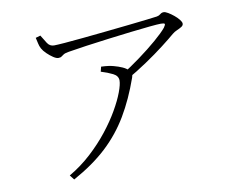

<svg xmlns="http://www.w3.org/2000/svg" viewBox="-79 -797 1158 938"><g transform="rotate(-10 500.0 -328.5)"><path d="M151 -678 175 -685Q188 -663 200 -644.5Q212 -626 233 -626Q246 -626 285.5 -629Q325 -632 379.5 -637.5Q434 -643 493 -649Q552 -655 606.5 -661Q661 -667 700 -671.5Q739 -676 752 -678Q763 -680 770.5 -686.5Q778 -693 788 -693Q796 -693 809.5 -685Q823 -677 837 -665.5Q851 -654 860.5 -642Q870 -630 870 -622Q870 -613 860.5 -607Q851 -601 838 -595.5Q825 -590 814 -581Q792 -562 750.5 -530Q709 -498 658.5 -464Q608 -430 557 -401L536 -428Q582 -457 630.5 -492.5Q679 -528 718.5 -562Q758 -596 776 -618Q786 -632 783.5 -636Q781 -640 765 -640Q750 -640 709 -636Q668 -632 613 -625.5Q558 -619 499 -611.5Q440 -604 387 -596.5Q334 -589 299 -583Q280 -580 272 -575Q264 -570 259 -566Q254 -562 243 -562Q233 -562 218 -572Q203 -582 188.5 -596Q174 -610 167 -623Q160 -636 157.5 -649.5Q155 -663 151 -678ZM435 -460 441 -484Q464 -483 477.5 -481Q491 -479 502 -476Q525 -470 544 -461.5Q563 -453 574 -441Q582 -433 584 -426.5Q586 -420 581 -405Q545 -303 498 -224Q451 -145 383.5 -82Q316 -19 216 36L198 13Q258 -22 308 -68Q358 -114 397 -163.5Q436 -213 463 -260Q490 -307 504 -344.5Q518 -382 518 -402Q518 -425 493 -437.5Q468 -450 435 -460Z"/></g></svg>

Font: Noto Serif KR
Style: Regular
Weight: 200
Designer: Ryoko NISHIZUKA 西塚涼子 (kana & ideographs); Frank Grießhammer (Latin, Greek & Cyrillic); Wenlong ZHANG 张文龙 (bopomofo); San
Foundry: Adobe
Version: Version 2.001;hotconv 1.1.0;makeotfexe 2.6.0